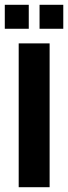

<svg xmlns="http://www.w3.org/2000/svg" viewBox="-35 -781 284 801"><path d="M43 0V-600H172V0ZM130 -661V-761H229V-661ZM-15 -661V-761H85V-661Z"/></svg>

Font: Big Shoulders Display ExtraBold
Style: Regular
Weight: 800
Designer: Patric King
Foundry: XO Type Co
Version: Version 1.000; ttfautohint (v1.8.2)